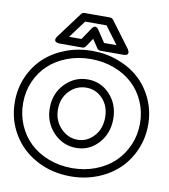

<svg xmlns="http://www.w3.org/2000/svg" viewBox="-114 -1034 1018 1155"><g transform="rotate(10 395.0 -457.0)"><path d="M-12.2 -351.1Q-12.2 -432.6 19 -503.7Q50.3 -574.7 104.2 -624.8Q158.2 -674.8 233.6 -703.4Q309.1 -731.9 395 -731.9Q481 -731.9 556.4 -703.1Q631.8 -674.3 685.5 -624.3Q739.3 -574.2 770.5 -503.2Q801.8 -432.1 801.8 -351.1Q801.8 -269.5 770.5 -197.8Q739.3 -126 685.5 -75.2Q631.8 -24.4 556.4 4.9Q481 34.2 395 34.2Q280.3 34.2 187.3 -15.4Q94.2 -64.9 41 -153.3Q-12.2 -241.7 -12.2 -351.1ZM38.1 -351.1Q38.1 -279.8 64.7 -217.8Q91.3 -155.8 138.2 -111.3Q185.1 -66.9 251.7 -41.5Q318.4 -16.1 395 -16.1Q471.7 -16.1 538.3 -41.7Q605 -67.4 651.6 -111.8Q698.2 -156.2 725.1 -218.3Q752 -280.3 752 -351.1Q752 -421.4 725.3 -482.7Q698.7 -543.9 651.9 -587.9Q605 -631.8 538.3 -657Q471.7 -682.1 395 -682.1Q318.4 -682.1 251.7 -657Q185.1 -631.8 138.2 -588.1Q91.3 -544.4 64.7 -483.2Q38.1 -421.9 38.1 -351.1ZM170.9 -780.8 288.1 -938Q295.4 -948.2 308.1 -948.2H463.9Q475.6 -948.2 483.9 -938L601.1 -780.8Q601.6 -779.8 602.5 -778.3Q603.5 -776.9 605.5 -772.9Q607.4 -769 608.6 -765.1Q609.9 -761.2 609.4 -756.8Q608.9 -752.4 606.4 -749Q604 -745.6 597.4 -743.4Q590.8 -741.2 581.1 -741.2H441.9Q428.2 -741.2 420.9 -752L386.2 -804.2L351.1 -752Q343.3 -741.2 330.1 -741.2H190.9Q189 -741.2 185.8 -741.5Q182.6 -741.7 175.8 -743.9Q168.9 -746.1 165.3 -749.8Q161.6 -753.4 162.1 -761.7Q162.6 -770 170.9 -780.8ZM397.9 -558.1Q478.5 -558.1 533.7 -498.3Q588.9 -438.5 588.9 -350.1Q588.9 -261.2 533.9 -200.7Q479 -140.1 397.9 -140.1Q316.9 -140.1 259 -200.9Q201.2 -261.7 201.2 -350.1Q201.2 -438.5 259 -498.3Q316.9 -558.1 397.9 -558.1ZM241.2 -791H316.9L365.2 -862.8Q371.6 -872.6 378.4 -876Q385.3 -879.4 390.1 -877.7Q395 -876 398.9 -872.8Q402.8 -869.6 405.3 -866.2L407.2 -862.8L455.1 -791H530.8L451.2 -897.9H320.8ZM251 -350.1Q251 -282.2 294.9 -236.1Q338.9 -189.9 397.9 -189.9Q456.1 -189.9 497.6 -235.4Q539.1 -280.8 539.1 -350.1Q539.1 -419.4 498 -463.6Q457 -507.8 397.9 -507.8Q337.4 -507.8 294.2 -463.1Q251 -418.5 251 -350.1Z"/></g></svg>

Font: Trueno ExtraBold Outline
Style: Regular
Weight: 800
Width: 6
Designer: Julieta Ulanovsky
Foundry: Julieta Ulanovsky
Version: Version 3.001b | FøM Fix